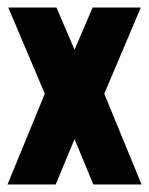

<svg xmlns="http://www.w3.org/2000/svg" viewBox="-25 -490 396 510"><path d="M223 0 123 -241 221 -470H349L252 -241L351 0ZM-5 0 94 -241 -3 -470H125L223 -241L123 0ZM142 -173V-293H208V-173Z"/></svg>

Font: Smooch Sans Thin Black
Style: Regular
Weight: 900
Version: Version 1.010